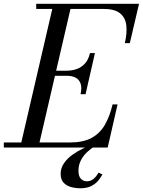

<svg xmlns="http://www.w3.org/2000/svg" viewBox="-65 -770 746 1002"><path d="M40 0 214 -750H309L135 0ZM-45 0V-26.5H300Q368.5 -26.5 412 -49.8Q455.5 -73 481.5 -117.2Q507.5 -161.5 522.5 -225H548.5L497 0ZM355.5 -278.5Q363 -312 355.8 -333.2Q348.5 -354.5 330 -364.5Q311.5 -374.5 283 -374.5H212V-401H283Q311.5 -401 336.2 -410Q361 -419 379 -439.2Q397 -459.5 404.5 -493H430.5L381.5 -278.5ZM586.5 -545Q599 -598.5 594 -638.8Q589 -679 560.8 -701.2Q532.5 -723.5 474 -723.5H124V-750H660.5L612.5 -545ZM354.5 212.5Q329 212.5 305.5 206Q282 199.5 266.8 183.2Q251.5 167 251.5 137Q251.5 107 268.8 82Q286 57 312.8 37.8Q339.5 18.5 368.2 5Q397 -8.5 420 -15.5L427 -5Q409 5.5 389.8 23.5Q370.5 41.5 357.5 66Q344.5 90.5 344.5 122Q344.5 149.5 357 162.8Q369.5 176 387.5 176Q403 176 414.5 169.5Q426 163 434.5 152.5Q443 142 449 131L469.5 140Q462.5 154 449 171Q435.5 188 412.8 200.2Q390 212.5 354.5 212.5Z"/></svg>

Font: Bodoni Moda 9pt
Style: Italic
Weight: 400
Italic angle: -13°
Designer: Owen Earl
Foundry: indestructible type
Version: Version 2.005